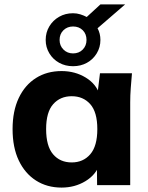

<svg xmlns="http://www.w3.org/2000/svg" viewBox="-20 -839 672 870"><path d="M259 11Q193 11 143 -21Q93 -53 65 -112Q37 -171 37 -254Q37 -336 65 -395Q93 -454 143 -485.5Q193 -517 259 -517Q320 -517 368.5 -487.5Q417 -458 432 -408H421L433 -507H578Q575 -474 572.5 -440.5Q570 -407 570 -375V0H420L419 -95H431Q415 -47 367 -18Q319 11 259 11ZM305 -103Q357 -103 389 -140Q421 -177 421 -254Q421 -331 389 -367Q357 -403 305 -403Q253 -403 221 -367Q189 -331 189 -254Q189 -177 220.5 -140Q252 -103 305 -103ZM311 -539Q276 -539 248 -554.5Q220 -570 203.5 -597.5Q187 -625 187 -658Q187 -692 203.5 -719.5Q220 -747 248 -763Q276 -779 311 -779Q328 -779 344 -774Q360 -769 373 -762L435 -819H547L422 -711Q435 -687 435 -658Q435 -625 418.5 -597.5Q402 -570 374 -554.5Q346 -539 311 -539ZM311 -597Q338 -597 355 -614.5Q372 -632 372 -658Q372 -685 355 -702Q338 -719 311 -719Q285 -719 267.5 -702Q250 -685 250 -658Q250 -632 267.5 -614.5Q285 -597 311 -597Z"/></svg>

Font: Mulish ExtraLight ExtraBold
Style: Regular
Weight: 800
Version: Version 3.603